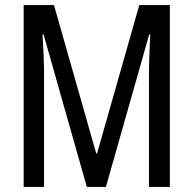

<svg xmlns="http://www.w3.org/2000/svg" viewBox="-20 -734 758 754"><path d="M321 0H396L566 -599H570C567 -533 565 -485 565 -456V0H647V-714H527L361 -131H358L192 -714H73V0H153V-458C153 -484 151 -532 147 -599H151Z"/></svg>

Font: Noto Sans Devanagari ExtraCondensed
Style: Regular
Weight: 400
Width: 2
Designer: Jelle Bosma - Monotype Design Team
Foundry: Monotype Imaging Inc.
Version: Version 2.004